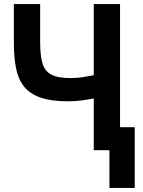

<svg xmlns="http://www.w3.org/2000/svg" viewBox="-20 -725 700 942"><path d="M48 -705V-517Q48 -445 58.5 -391Q69 -337 97.5 -301Q126 -265 178 -246.5Q230 -228 312 -228Q353 -228 387 -233Q421 -238 440 -242V12H517V197H641V-101H569V-705H440V-356Q424 -353 392 -347.5Q360 -342 324 -342Q262 -342 230 -360Q198 -378 187.5 -417Q177 -456 177 -519V-705Z"/></svg>

Font: Repo DemiBold
Style: Regular
Weight: 600
Designer: Stefan Peev
Foundry: Context Ltd
Version: Version 1.502